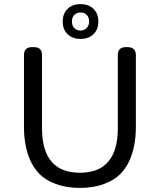

<svg xmlns="http://www.w3.org/2000/svg" viewBox="-20 -909 780 937"><path d="M136 -679H146Q185 -679 185 -640V-284Q185 -66 370 -66Q555 -66 555 -284V-640Q555 -679 594 -679H602Q643 -679 643 -640V-288Q643 -200 614 -130Q596 -89 567 -59.5Q538 -30 487.5 -11Q437 8 370 8Q303 8 252.5 -11Q202 -30 173 -59.5Q144 -89 126 -130Q97 -200 97 -288V-640Q97 -679 136 -679ZM310 -742Q286 -765 286 -804Q286 -843 310 -866Q334 -889 373 -889Q412 -889 436 -866Q460 -843 460 -804Q460 -765 436 -742Q412 -719 373 -719Q334 -719 310 -742ZM342.5 -836Q331 -824 331 -804Q331 -784 342.5 -772Q354 -760 372.5 -760Q391 -760 403 -772.5Q415 -785 415 -804.5Q415 -824 403.5 -836Q392 -848 373 -848Q354 -848 342.5 -836Z"/></svg>

Font: Merge One
Style: Regular
Weight: 400
Designer: Kosal Sen
Foundry: Philatype
Version: Version 1.001